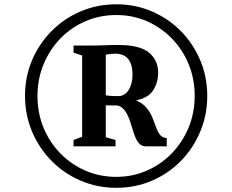

<svg xmlns="http://www.w3.org/2000/svg" viewBox="-20 -936 1082 894"><path d="M96.5 -489.5Q96.5 -579 129.5 -656.2Q162.5 -733.5 220.8 -792Q279 -850.5 356 -883.2Q433 -916 521.5 -916Q610 -916 687 -883Q764 -850 821.8 -791.5Q879.5 -733 912.2 -655.8Q945 -578.5 945 -489.5Q945 -400.5 912.2 -322.8Q879.5 -245 821.8 -186.2Q764 -127.5 687 -94.5Q610 -61.5 521.5 -61.5Q433.5 -61.5 356.2 -94.5Q279 -127.5 220.8 -186.2Q162.5 -245 129.5 -322.8Q96.5 -400.5 96.5 -489.5ZM154.5 -489Q154.5 -410 182.5 -341.8Q210.5 -273.5 260.8 -222Q311 -170.5 377.5 -141.5Q444 -112.5 521.5 -112.5Q598 -112.5 664.2 -141.8Q730.5 -171 780.5 -222.8Q830.5 -274.5 858.5 -343Q886.5 -411.5 886.5 -489.5Q886.5 -568 858.8 -636.2Q831 -704.5 781 -756Q731 -807.5 664.8 -836.8Q598.5 -866 521.5 -866Q444 -866 377 -836.8Q310 -807.5 260.2 -755.8Q210.5 -704 182.5 -635.8Q154.5 -567.5 154.5 -489ZM362.5 -299.5V-677.5L322.5 -691V-724H415Q436 -724 452.2 -724.8Q468.5 -725.5 486.8 -726Q505 -726.5 532.5 -726.5Q631 -726.5 673.8 -691Q716.5 -655.5 716.5 -597Q716.5 -553.5 694 -516.8Q671.5 -480 613.5 -469Q645 -455 662.8 -433.2Q680.5 -411.5 690 -387.8Q699.5 -364 707 -342.8Q714.5 -321.5 725.5 -307.8Q736.5 -294 756.5 -293.5V-254.5H660Q638 -254.5 625 -271.2Q612 -288 603.8 -313.8Q595.5 -339.5 587 -366.8Q578.5 -394 565 -415.8Q551.5 -437.5 528.5 -445L472.5 -445.5V-297L518 -284V-254.5H322.5V-284ZM472.5 -492Q480.5 -490.5 490.8 -489.8Q501 -489 511.8 -488.8Q522.5 -488.5 531.5 -488.5Q560.5 -488.5 578.8 -516.8Q597 -545 597 -587.5Q597 -637 576.8 -661.5Q556.5 -686 517.5 -686Q508 -686 496.5 -685Q485 -684 472.5 -681Z"/></svg>

Font: Merriweather 96pt Black
Style: Regular
Weight: 900
Version: Version 2.100